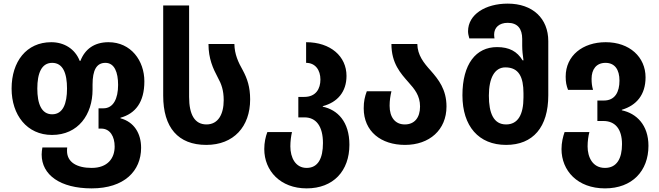

<svg xmlns="http://www.w3.org/2000/svg" viewBox="-20 -790 3640 1060"><path d="M486 250C666 250 759 154 759 26C759 -54 720 -117 645 -137V-140C728 -163 777 -226 777 -341C777 -455 703 -557 579 -557C501 -557 449 -519 424 -454H420C394 -521 333 -557 263 -557C126 -557 44 -450 44 -301C44 -155 129 -45 267 -45C412 -45 491 -158 491 -295V-323C491 -403 513 -443 562 -443C612 -443 632 -391 632 -321C632 -246 606 -192 551 -192H524V-80H539C588 -80 613 -36 613 19C613 84 574 137 486 137C405 137 350 106 350 43C350 38 350 31 351 24H214C212 37 210 50 210 63C210 176 313 250 486 250ZM268 -159C208 -159 186 -219 186 -301C186 -385 209 -443 268 -443C328 -443 350 -385 350 -301C350 -219 328 -159 268 -159Z M1119 10C1270 10 1361 -91 1361 -241C1361 -310 1345 -356 1321 -401C1295 -447 1275 -490 1274 -547H1131C1131 -466 1156 -412 1183 -361C1202 -327 1215 -292 1215 -237C1215 -160 1185 -103 1120 -103C1055 -103 1024 -157 1024 -255V-760H881V-262C881 -86 963 10 1119 10Z M1673 250C1820 250 1909 154 1909 9C1909 -119 1843 -184 1762 -201V-204C1843 -225 1893 -283 1893 -371C1893 -479 1805 -557 1670 -557V-443C1721 -443 1749 -403 1749 -351C1749 -300 1724 -255 1660 -255H1627V-142H1661C1726 -142 1763 -92 1763 0C1763 84 1736 137 1673 137C1611 137 1583 80 1583 18C1583 -10 1587 -40 1592 -61H1456C1446 -35 1439 -3 1439 33C1439 153 1528 250 1673 250Z M2216 10C2351 10 2445 -73 2445 -202C2445 -296 2401 -351 2358 -400C2319 -443 2285 -486 2284 -547H2141C2141 -440 2192 -385 2235 -336C2269 -298 2299 -262 2299 -202C2299 -140 2268 -103 2215 -103C2161 -103 2131 -143 2131 -206C2131 -235 2135 -261 2141 -286H2005C1994 -256 1988 -231 1988 -192C1988 -64 2084 10 2216 10Z M2774 10C2923 10 3007 -88 3007 -264V-563C3007 -688 2921 -770 2783 -770C2661 -770 2564 -711 2564 -617C2564 -605 2567 -592 2571 -578H2710C2709 -585 2708 -592 2708 -599C2708 -638 2736 -664 2783 -664C2838 -664 2863 -631 2863 -575V-538C2863 -511 2866 -486 2870 -457H2865C2835 -506 2792 -530 2724 -530C2608 -530 2533 -437 2533 -264C2533 -93 2623 10 2774 10ZM2774 -103C2705 -103 2679 -165 2679 -262C2679 -360 2711 -418 2770 -418C2845 -418 2870 -364 2870 -275V-252C2870 -158 2840 -103 2774 -103Z M3320 250C3470 250 3560 154 3560 15C3560 -100 3494 -164 3413 -181V-184C3494 -208 3544 -267 3544 -363C3544 -475 3456 -557 3324 -557C3197 -557 3103 -483 3103 -367C3103 -336 3107 -318 3116 -294H3254C3248 -315 3246 -332 3246 -355C3246 -407 3272 -443 3323 -443C3374 -443 3400 -406 3400 -345C3400 -283 3376 -235 3314 -235H3278V-122H3311C3376 -122 3414 -78 3414 6C3414 84 3386 137 3320 137C3251 137 3224 77 3224 18C3224 -10 3228 -39 3234 -61H3097C3088 -35 3080 -3 3080 33C3080 152 3168 250 3320 250Z"/></svg>

Font: Noto Sans Georgian SemiCondensed Bold
Style: Regular
Weight: 700
Width: 4
Designer: Monotype Design Team, Akaki Razmadze
Foundry: Google LLC
Version: Version 2.005